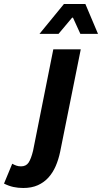

<svg xmlns="http://www.w3.org/2000/svg" viewBox="-151 -742 509 958"><path d="M149 16Q141 54 127 86.5Q113 119 91 143.5Q69 168 38 182Q7 196 -35 196Q-61 196 -84 191Q-107 186 -131 174L-90 75Q-79 81 -69 84.5Q-59 88 -46 88Q-21 88 -8.5 69.5Q4 51 14 10L115 -496H252ZM168 -722H275L338 -573H250L213 -654H209L141 -573H46Z"/></svg>

Font: mr_Source Sans Pro
Style: Bold Italic
Weight: 700
Italic angle: -11°
Designer: Paul D. Hunt
Foundry: Adobe Systems Incorporated
Version: Version 1.036;July 10, 2024;FontCreator 11.5.0.2430 64-bit